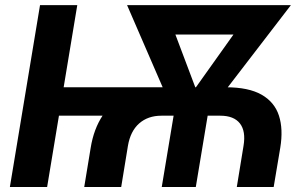

<svg xmlns="http://www.w3.org/2000/svg" viewBox="-20 -748 1221 768"><path d="M316.9 0 342.8 -157.2Q355 -232.4 390.9 -286.4Q426.8 -340.3 488.3 -369.6Q549.8 -398.9 639.6 -398.9H883.8Q974.1 -398.9 1026.1 -369.4Q1078.1 -339.8 1095.7 -285.6Q1113.3 -231.4 1101.1 -157.2L1074.7 0H927.2L954.1 -164.6Q963.9 -223.1 939.7 -254.2Q915.5 -285.2 861.3 -285.2H625.5Q571.8 -285.2 536.6 -254.2Q501.5 -223.1 491.7 -164.6L464.8 0ZM19.5 0 140.1 -727.5H289.1L168.5 0ZM186.5 -285.2 205.1 -398.9H663.6L645 -285.2ZM627 0 683.6 -340.3H819.8L763.2 0ZM684.6 -274.4 488.3 -727.5H637.2L780.3 -348.1L757.3 -274.4ZM722.7 -274.4 730 -351.6 997.6 -727.5H1143.6L795.9 -274.9ZM576.2 -609.9 596.2 -727.5H1034.7L1015.1 -609.9Z"/></svg>

Font: Inter 16pt
Style: Bold Italic
Weight: 700
Italic angle: -9.3988°
Version: Version 4.001;git-66647c0bb